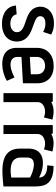

<svg xmlns="http://www.w3.org/2000/svg" viewBox="671 -1224 568 1950"><g transform="rotate(90 955.0 -249.0)"><path d="M36 -127C39 -52 102 15 221 15C348 15 402 -58 402 -135C402 -316 157 -287 145 -365C141 -395 157 -426 219 -426C276 -426 304 -402 304 -402L331 -484C331 -484 290 -513 219 -513C87 -513 42 -428 48 -365C65 -196 307 -251 307 -136C307 -96 269 -70 221 -70C164 -70 129 -100 126 -134Z M767 -112C646 -48 558 -62 558 -144V-183L826 -198V-342C826 -447 761 -510 650 -510C541 -510 466 -449 466 -339V-134C466 -30 537 15 636 12C693 11 754 -6 801 -35ZM734 -278 558 -268V-338C558 -386 589 -423 649 -423C686 -423 734 -403 734 -343Z M1017 0V-346C1017 -416 1108 -440 1173 -411L1195 -498C1142 -509 1083 -521 1016 -486L1012 -501H926V0Z M1341 0V-346C1341 -416 1432 -440 1497 -411L1519 -498C1466 -509 1407 -521 1340 -486L1336 -501H1250V0Z M1874 -298C1874 -394 1874 -509 1666 -509L1659 -445C1738 -445 1783 -418 1783 -361C1737 -391 1629 -420 1558 -385C1517 -365 1489 -324 1489 -252V-169C1489 45 1715 15 1874 0ZM1783 -79C1648 -58 1580 -92 1580 -176V-242C1580 -352 1728 -301 1783 -270Z"/></g></svg>

Font: Advent Pro
Style: SemiBold
Weight: 600
Designer: Andreas Kalpakidis
Foundry: Andreas Kalpakidis
Version: Version 2.002 2008